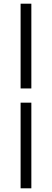

<svg xmlns="http://www.w3.org/2000/svg" viewBox="-20 -770 281 1040"><path d="M91.6 -290.9V-750H149.8V-290.9ZM91.6 250V-213.9H149.8V250Z"/></svg>

Font: Source Sans 3 Variable
Style: Regular
Weight: 200
Designer: Paul D. Hunt
Foundry: Adobe Systems Incorporated
Version: Version 3.026